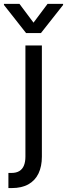

<svg xmlns="http://www.w3.org/2000/svg" viewBox="-63 -763 342 982"><path d="M151.2 -530.4V38Q151.2 88.1 134 124.1Q116.7 160.2 82.4 179.6Q48 198.9 -2.8 198.9Q-11.4 198.9 -20 198.9V121.5Q-12.1 121.5 -4.1 121.5Q20 121.5 35.9 111.9Q51.8 102.2 59.4 83.6Q67 64.9 67 38V-530.4ZM108.4 -647.1 180.2 -743.1H259.7V-737.6L146.4 -593.9H70.4L-42.8 -737.6V-743.1H36.6Z"/></svg>

Font: Pretendard Variable
Style: Regular
Weight: 400
Designer: Base glyphs from Inter by Rasmus Andersson; Hangul glyphs from Noto Sans CJK(Source Han Sans) by Jang Soo-young and Kang
Foundry: Kil Hyung-jin
Version: Version 1.100;FEAKit 1.0